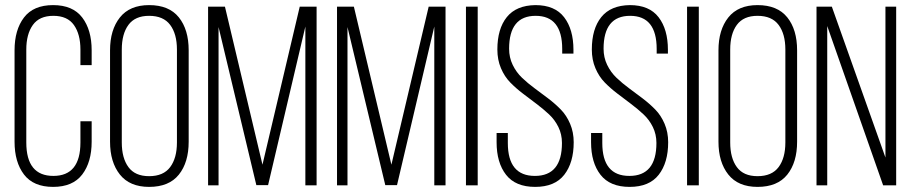

<svg xmlns="http://www.w3.org/2000/svg" viewBox="-20 -726 3569 752"><path d="M339 -529V-471H295V-532Q295 -592 269.5 -628Q244 -664 189 -664Q134 -664 108.5 -628Q83 -592 83 -532V-168Q83 -37 189 -37Q295 -37 295 -168V-251H339V-171Q339 -91 302 -42.5Q265 6 188 6Q111 6 74 -42.5Q37 -91 37 -171V-529Q37 -609 74 -657.5Q111 -706 188 -706Q265 -706 302 -657.5Q339 -609 339 -529Z M411 -529Q411 -609 449.5 -657.5Q488 -706 564 -706Q642 -706 680.5 -658Q719 -610 719 -529V-171Q719 -90 680.5 -42Q642 6 564 6Q488 6 449.5 -42.5Q411 -91 411 -171ZM457 -168Q457 -107 483 -71.5Q509 -36 564 -36Q620 -36 646.5 -71.5Q673 -107 673 -168V-532Q673 -593 646.5 -628.5Q620 -664 564 -664Q509 -664 483 -628.5Q457 -593 457 -532Z M1030 -1H984L836 -620V0H795V-700H861L1008 -81L1154 -700H1220V0H1176V-622Z M1535 -1H1489L1341 -620V0H1300V-700H1366L1513 -81L1659 -700H1725V0H1681V-622Z M1851 -700V0H1805V-700Z M2077 -706Q2153 -706 2189.5 -658.5Q2226 -611 2226 -531V-516H2182V-534Q2182 -664 2078 -664Q1974 -664 1974 -535Q1974 -501 1988 -472Q2002 -443 2024.5 -421.5Q2047 -400 2073.5 -380.5Q2100 -361 2127 -340.5Q2154 -320 2176.5 -297Q2199 -274 2213 -241Q2227 -208 2227 -169Q2227 -89 2190 -41.5Q2153 6 2076 6Q1999 6 1962 -41.5Q1925 -89 1925 -169V-205H1969V-166Q1969 -37 2075 -37Q2181 -37 2181 -166Q2181 -200 2167 -228.5Q2153 -257 2130.5 -278Q2108 -299 2081.5 -319Q2055 -339 2028 -359.5Q2001 -380 1978.5 -403Q1956 -426 1942 -459Q1928 -492 1928 -532Q1928 -613 1965 -659Q2002 -705 2077 -706Z M2447 -706Q2523 -706 2559.5 -658.5Q2596 -611 2596 -531V-516H2552V-534Q2552 -664 2448 -664Q2344 -664 2344 -535Q2344 -501 2358 -472Q2372 -443 2394.5 -421.5Q2417 -400 2443.5 -380.5Q2470 -361 2497 -340.5Q2524 -320 2546.5 -297Q2569 -274 2583 -241Q2597 -208 2597 -169Q2597 -89 2560 -41.5Q2523 6 2446 6Q2369 6 2332 -41.5Q2295 -89 2295 -169V-205H2339V-166Q2339 -37 2445 -37Q2551 -37 2551 -166Q2551 -200 2537 -228.5Q2523 -257 2500.5 -278Q2478 -299 2451.5 -319Q2425 -339 2398 -359.5Q2371 -380 2348.5 -403Q2326 -426 2312 -459Q2298 -492 2298 -532Q2298 -613 2335 -659Q2372 -705 2447 -706Z M2717 -700V0H2671V-700Z M2794 -529Q2794 -609 2832.5 -657.5Q2871 -706 2947 -706Q3025 -706 3063.5 -658Q3102 -610 3102 -529V-171Q3102 -90 3063.5 -42Q3025 6 2947 6Q2871 6 2832.5 -42.5Q2794 -91 2794 -171ZM2840 -168Q2840 -107 2866 -71.5Q2892 -36 2947 -36Q3003 -36 3029.5 -71.5Q3056 -107 3056 -168V-532Q3056 -593 3029.5 -628.5Q3003 -664 2947 -664Q2892 -664 2866 -628.5Q2840 -593 2840 -532Z M3220 0H3178V-700H3238L3448 -109V-700H3490V0H3439L3220 -624Z"/></svg>

Font: Bebas Neue Book
Style: Regular
Weight: 300
Designer: Ryoichi Tsunekawa
Foundry: Ryoichi Tsunekawa
Version: Version 1.003;PS 001.003;hotconv 1.0.88;makeotf.lib2.5.64775